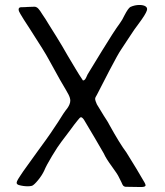

<svg xmlns="http://www.w3.org/2000/svg" viewBox="-20 -747 663 773"><path d="M336 -453 391 -543Q438 -620 463 -654Q472 -666 481 -685Q496 -714 505 -719Q523 -727 541 -727Q558 -727 566.5 -721Q575 -715 571 -704Q566 -689 540 -654Q524 -634 493 -586L468 -548Q456 -531 421 -464Q386 -397 370 -365Q363 -355 363 -348Q363 -343 370 -327Q373 -321 398 -281Q403 -273 409 -264Q415 -255 420 -245Q462 -169 489 -133Q508 -103 529 -68Q550 -33 562 -12Q566 -5 566 -1Q566 6 548 6L485 5Q479 4 476 0.5Q473 -3 469 -13L458 -35Q453 -46 431 -76Q406 -110 398 -129Q388 -147 360.5 -193.5Q333 -240 318 -265Q311 -275 306 -275Q302 -275 293 -263Q279 -246 264 -225Q239 -191 227 -176Q213 -158 189.5 -119Q166 -80 158 -60Q149 -41 133.5 -22Q118 -3 109 1Q101 3 92 3Q74 3 56 -2Q47 -5 47 -11Q47 -16 53 -26Q59 -36 62 -40Q68 -50 94.5 -86.5Q121 -123 133 -140Q133 -140 165 -184Q177 -200 214 -256Q237 -294 251 -311Q263 -328 263 -342Q263 -352 256 -366Q251 -376 222 -425L175 -510Q162 -535 100 -631Q71 -675 62 -691Q55 -702 55 -709Q55 -718 66 -718Q82 -718 91 -719L120 -720Q128 -719 134.5 -712Q141 -705 150 -690L164 -669L175 -651Q211 -594 230 -562Q248 -530 283 -472Q299 -445 314 -423Q319 -423 322.5 -427.5Q326 -432 329 -439.5Q332 -447 336 -453Z"/></svg>

Font: Barrio
Style: Regular
Weight: 400
Designer: Pablo Cosgaya & Sergio Jimenez
Foundry: Pablo Cosgaya & Sergio Jimenez
Version: Version 1.005